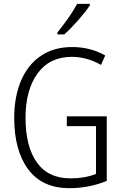

<svg xmlns="http://www.w3.org/2000/svg" viewBox="-20 -970 639 1000"><path d="M536 -364V-28Q445 10 341 10Q200 10 127 -88Q54 -186 54 -356Q54 -465 89 -548.5Q124 -632 192 -678.5Q260 -725 355 -725Q452 -725 528 -681L506 -632Q432 -674 354 -674Q239 -674 176 -588Q113 -502 113 -356Q113 -207 172 -124Q231 -41 348 -41Q421 -41 480 -64V-313H328V-364ZM448 -942Q427 -910 387.5 -865Q348 -820 315 -791H279V-801Q347 -885 382 -950H448Z"/></svg>

Font: Noto Sans Display Light Narrow
Style: Regular
Weight: 300
Width: 4
Designer: Monotype Design team
Foundry: Monotype Imaging Inc.
Version: Version 1.000